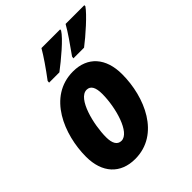

<svg xmlns="http://www.w3.org/2000/svg" viewBox="-215 -892 1029 1029"><g transform="rotate(-45 299.5 -378.0)"><path d="M172 -606H250C303 -646 392 -720 415 -758L416 -766H274C253 -729 213 -671 173 -618ZM356 -606H437C487 -644 574 -721 599 -758V-766H457C436 -728 396 -671 358 -618ZM209 10C396 10 481 -189 481 -361C481 -484 416 -558 305 -558C114 -558 31 -351 31 -185C31 -63 98 10 209 10ZM226 -111C196 -111 181 -137 181 -183C181 -278 220 -437 287 -437C318 -437 331 -409 331 -362C331 -258 289 -111 226 -111Z"/></g></svg>

Font: Noto Sans Display SemiCondensed Extra
Style: Italic
Weight: 800
Width: 4
Italic angle: -12°
Designer: Monotype Design Team
Foundry: Monotype Imaging Inc.
Version: Version 1.900